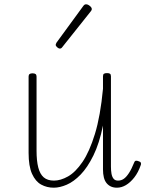

<svg xmlns="http://www.w3.org/2000/svg" viewBox="-20 -856 686 893"><path d="M230 17Q198 17 171.5 2.5Q145 -12 129 -47.5Q113 -83 113 -145V-500Q113 -508 117.5 -511.5Q122 -515 131 -515Q141 -515 145.5 -511.5Q150 -508 150 -500V-155Q150 -108 158 -77Q166 -46 183.5 -31Q201 -16 231 -16Q262 -16 296.5 -35.5Q331 -55 363.5 -102.5Q396 -150 421.5 -233Q447 -316 459 -443V-501Q459 -510 463.5 -513Q468 -516 478 -516Q487 -516 491.5 -513Q496 -510 496 -501V-81Q496 -63 498.5 -48.5Q501 -34 508 -25Q515 -16 529 -16Q544 -16 556 -24.5Q568 -33 580 -51.5Q592 -70 604 -100Q607 -108 612.5 -108.5Q618 -109 625 -106Q633 -104 635 -99Q637 -94 635 -89Q623 -54 604.5 -30.5Q586 -7 565.5 5Q545 17 524 17Q508 17 496 11.5Q484 6 475.5 -4.5Q467 -15 463 -31Q459 -47 459 -68V-272Q442 -189 414.5 -133Q387 -77 355 -44Q323 -11 290.5 3Q258 17 230 17ZM258 -630Q253 -630 246 -636Q239 -642 239 -648Q239 -650 240.5 -652.5Q242 -655 243 -658L368 -829Q371 -833 374 -834.5Q377 -836 381 -836Q386 -836 392 -832.5Q398 -829 402.5 -824Q407 -819 407 -814Q407 -811 406 -809Q405 -807 402 -803L269 -636Q265 -630 258 -630Z"/></svg>

Font: Playwrite FR Moderne Thin
Style: Regular
Weight: 250
Version: Version 1.002